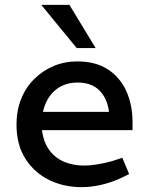

<svg xmlns="http://www.w3.org/2000/svg" viewBox="-20 -764 605 791"><path d="M316 7Q243 7 182.5 -22.5Q122 -52 85 -109.5Q48 -167 48 -251Q48 -308 67 -356Q86 -404 121 -438.5Q156 -473 201 -492Q246 -511 299 -511Q374 -511 424.5 -478Q475 -445 500.5 -388.5Q526 -332 526 -261V-228H153Q159 -179 182.5 -146.5Q206 -114 243 -98Q280 -82 325 -82Q353 -82 382 -87Q411 -92 441 -100L484 -114L512 -47L473 -28Q435 -11 394.5 -2Q354 7 316 7ZM157 -303H429Q422 -359 389.5 -391.5Q357 -424 299 -424Q263 -424 233.5 -409.5Q204 -395 184.5 -367.5Q165 -340 157 -303ZM296 -566 150 -744H266L374 -566Z"/></svg>

Font: REM
Style: Regular
Weight: 400
Designer: Octavio Pardo
Foundry: Ashler Design
Version: Version 1.005;gftools[0.9.28]